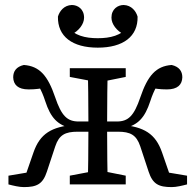

<svg xmlns="http://www.w3.org/2000/svg" viewBox="-20 -753 798 784"><path d="M265 0H493.4V-35.7L393.6 -55.7H370.5L265 -35.7V0ZM265 -438.9 370.5 -418.9H393.6L493.4 -438.9V-474.5H265V-438.9ZM338 0H420.4C418.4 -45 417.4 -146.1 417.4 -221.2V-252.1C417.4 -328.5 418.4 -429.5 420.4 -474.5H338C340 -429.5 341 -328.5 341 -252.1V-221.2C341 -146.1 340 -45 338 0ZM743.8 0V-35.6L623.1 -55.9L683.8 -8.8L641.6 -130.8C615 -207.1 568.5 -235.6 473 -243.7L487 -229.4C543.7 -242.5 571.5 -272.1 593.6 -339.7C609.4 -388.7 627.2 -414.8 644.4 -435.5L583.3 -396C615.2 -391.2 631 -387.9 661.4 -387.9C705.5 -387.9 723.5 -407.4 724.5 -437.3C724.5 -461.9 711.9 -480.5 681 -487.7C617 -483.1 583.2 -444.4 553.1 -356C527.2 -279.4 503.7 -256.9 457 -256.9H379.2V-215.2H461.4C512.2 -215.2 537.1 -202.1 552.7 -155.6L586.8 -52.2C603.6 -1.4 627.6 11 681.2 11C700.2 11 724.5 5 743.8 0ZM14.5 0C33.8 5 58.2 11 77.2 11C130.7 11 154.8 -1.4 171.5 -52.2L205.7 -155.6C221.3 -202.1 246.1 -215.2 297 -215.2H379.2V-256.9H301.4C254.7 -256.9 231.1 -279.4 205.2 -356C175.2 -444.4 141.3 -483.1 77.3 -487.7C46.4 -480.5 33.9 -461.9 33.9 -437.3C34.8 -407.4 52.9 -387.9 96.9 -387.9C127.4 -387.9 143.2 -391.2 175.1 -396L113.9 -435.5C131.2 -414.8 149 -388.7 164.8 -339.7C186.9 -272.1 214.7 -242.5 271.3 -229.4L285.4 -243.7C189.9 -235.6 143.4 -207.1 116.8 -130.8L74.5 -8.8L135.3 -55.9L14.5 -35.6V0ZM379.2 -558.4C482.9 -558.4 543.7 -604.2 541.8 -685.2C535.5 -707.1 517.1 -731.7 485 -732.6C461.1 -732.6 435.1 -716.2 435.1 -681C435.1 -654.3 456.6 -627.1 486.2 -612L507.5 -646.3C474.2 -607.4 430.4 -597 379.2 -597C328 -597 284.2 -607.4 250.8 -646.3L272.1 -612C301.8 -627.1 323.3 -654.3 323.3 -681C323.3 -716.2 297.3 -732.6 273.4 -732.6C241.3 -731.7 222.9 -707.1 216.6 -685.2C214.7 -604.2 275.5 -558.4 379.2 -558.4Z"/></svg>

Font: Source Serif Variable
Style: Regular
Weight: 389
Designer: Frank Grießhammer
Foundry: Adobe Systems Incorporated
Version: Version 3.001;hotconv 1.0.111;makeotfexe 2.5.65597